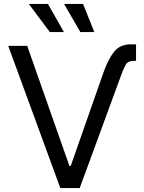

<svg xmlns="http://www.w3.org/2000/svg" viewBox="-20 -962 737 982"><path d="M508.3 -588.9Q532.7 -657.7 562.7 -696.5Q592.8 -735.4 650.4 -735.4H675.8V-650.9H664.6Q634.8 -650.9 623.5 -631.8Q612.3 -612.8 599.6 -577.6L387.7 0H288.6L22 -727.5H119.1L335 -113.3H341.8ZM391.1 -797.9 307.6 -941.9H404.8L462.4 -797.9ZM234.9 -797.9 127.4 -941.9H225.1L307.1 -797.9Z"/></svg>

Font: Inter 18pt
Style: Regular
Weight: 400
Designer: Rasmus Andersson
Foundry: rsms
Version: Version 4.001;git-66647c0bb